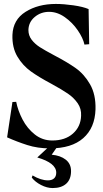

<svg xmlns="http://www.w3.org/2000/svg" viewBox="-20 -736 522 973"><path d="M16 -40 43 -219 62 -220Q71 -175 94.5 -130Q118 -85 156.5 -54.5Q195 -24 245 -24Q310 -24 349.5 -59Q389 -94 391 -149Q393 -185 373.5 -213Q354 -241 324 -261.5Q294 -282 241 -311Q177 -345 136 -374.5Q95 -404 68 -449.5Q41 -495 43 -559Q46 -636 109.5 -676Q173 -716 263 -716Q303 -716 352 -709Q401 -702 429 -690L432 -512L408 -510Q401 -543 374 -582.5Q347 -622 308.5 -649Q270 -676 229 -676Q187 -676 156 -650Q125 -624 124 -584Q124 -556 140.5 -534.5Q157 -513 182 -497Q207 -481 254 -456Q321 -421 364 -390.5Q407 -360 436.5 -308.5Q466 -257 464 -182Q461 -88 402 -36Q343 16 233 16Q171 16 118 -1Q65 -18 16 -40ZM141 164 145 153Q187 178 223 178Q243 178 254 168Q265 158 265 139Q265 90 169 62L241 -5H279L242 48Q286 52 313 73Q340 94 340 131Q340 173 315.5 195Q291 217 247 217Q218 217 188 201.5Q158 186 141 164Z"/></svg>

Font: RL Madena Variable
Style: Regular
Weight: 400
Designer: I Kadek Wantara Putra
Foundry: Roughlines ID
Version: Version 1.000;Glyphs 3.1.2 (3151)